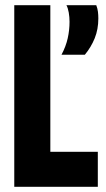

<svg xmlns="http://www.w3.org/2000/svg" viewBox="-20 -720 407 740"><path d="M35 0V-700H174V-135H357V0ZM217 -509Q234 -541 241 -572.5Q248 -604 248 -636Q248 -654 245 -671.5Q242 -689 236 -700H351Q356 -687 357.5 -674.5Q359 -662 359 -649Q359 -607 345 -572.5Q331 -538 307 -509Z"/></svg>

Font: Georama Condensed
Style: Bold
Weight: 700
Width: 3
Designer: Jean-Baptiste Levee
Foundry: Production Type
Version: Version 1.000